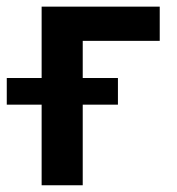

<svg xmlns="http://www.w3.org/2000/svg" viewBox="-64 -550 525 570"><path d="M410.2 -428.7H181.6V-318.4H286.1V-239.3H181.6V0H59.6V-239.3H-43.9V-318.4H59.6V-530.3H410.2Z"/></svg>

Font: Pretendard SemiBold
Style: Regular
Weight: 600
Designer: Base glyphs from Inter by Rasmus Andersson; Hangeul glyphs from Noto Sans CJK(Source Han Sans) by Jang Soo-young and Kan
Foundry: Kil Hyung-jin
Version: Version 1.309